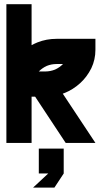

<svg xmlns="http://www.w3.org/2000/svg" viewBox="-20 -667 475 896"><path d="M425.3 -485.8V-434.6Q425.3 -388.7 406.2 -348.6Q385.7 -307.6 354.5 -279.3Q320.8 -248.5 279.8 -232.4Q276.4 -230.5 272.9 -230L425.3 0H286.6L144 -215.8H127.4V0H9.8V-647.5H127.4V-456.1Q139.6 -462.9 154.8 -469.2Q196.8 -485.8 243.7 -485.8ZM273.4 -367.7Q273.9 -367.7 274.4 -368.2H243.7Q219.7 -368.2 198.2 -359.4Q177.7 -350.1 161.6 -334Q161.1 -334 161.1 -333.7Q161.1 -333.5 160.6 -333.5H191.4Q214.8 -333.5 236.8 -342.3Q258.3 -352.1 273.4 -367.7ZM161.1 26.4H277.3V142.6L233.9 208.5H134.3L205.1 142.6H161.1Z"/></svg>

Font: Sangha Kali
Style: Regular
Weight: 400
Designer: Seslavinskaya Anna
Foundry: Popkern
Version: Version 2.000;PS 002.000;hotconv 1.0.88;makeotf.lib2.5.64775